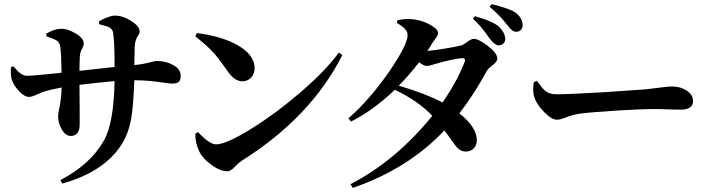

<svg xmlns="http://www.w3.org/2000/svg" viewBox="-20 -851 3465 935"><path d="M283 43 274 26Q421 -51 485 -165Q534 -248 538 -456Q460 -449 367 -438Q367 -394 368 -316Q368 -264 368 -245Q368 -189 324 -189Q299 -189 280 -222Q263 -252 263 -285Q263 -294 267 -315Q279 -369 280 -425Q226 -415 188 -403Q180 -400 165 -393Q135 -379 122 -379Q98 -379 71 -409Q49 -433 40 -456Q31 -474 33 -524L46 -528Q67 -502 79 -494Q94 -482 113 -482Q140 -482 254 -494Q272 -496 280 -497Q278 -599 273 -626Q270 -644 254 -655Q240 -663 206 -674L205 -687Q246 -711 278 -711Q309 -711 347 -689Q388 -665 388 -639Q388 -629 381 -616Q371 -599 369 -580Q367 -548 367 -506Q405 -510 494 -520Q524 -523 538 -525Q538 -649 531 -690Q529 -708 513 -717Q501 -724 463 -733L462 -747Q511 -775 540 -775Q578 -775 619 -749Q660 -723 660 -698Q660 -688 652 -677Q638 -657 636 -625Q636 -624 636 -622Q634 -561 634 -534Q682 -539 720 -550Q736 -554 743 -554Q788 -554 822 -535Q860 -515 860 -482Q860 -460 849 -451Q840 -444 818 -444Q806 -444 773 -449Q701 -460 643 -460H634Q630 -343 620 -280Q605 -195 570 -144Q484 -13 283 43Z M1088 -17Q1051 -17 1007 -50Q967 -80 951 -112Q931 -152 931 -199L944 -208Q945 -207 948 -204Q1001 -148 1032 -148Q1081 -148 1202 -223Q1319 -295 1438 -397Q1566 -506 1630 -595L1647 -583Q1496 -282 1157 -68Q1145 -60 1127 -42Q1104 -17 1088 -17ZM1160 -455Q1122 -455 1087 -506Q1086 -508 1083 -512Q1046 -565 1024 -590Q990 -628 931 -674L939 -690Q1051 -676 1128 -636Q1220 -587 1220 -519Q1220 -492 1203 -473.5Q1186 -455 1160 -455Z M1698 64 1687 46Q1910 -70 2085 -287Q2019 -358 1903 -414Q1796 -312 1689 -259L1677 -275Q1780 -365 1875 -502Q1965 -633 1965 -681Q1965 -710 1913 -739L1915 -752Q1947 -760 1980 -758Q2026 -756 2070 -733Q2113 -710 2113 -691Q2113 -678 2099 -661Q2090 -649 2085 -641Q2077 -626 2061 -603Q2091 -605 2150 -615Q2208 -625 2227 -630Q2237 -633 2254 -646Q2275 -662 2287 -662Q2310 -662 2355 -628Q2402 -592 2402 -565Q2402 -551 2376 -531Q2356 -516 2351 -506Q2287 -389 2217 -299Q2299 -234 2302 -172Q2303 -146 2288 -129.5Q2273 -113 2250 -113Q2228 -112 2212 -127Q2200 -137 2174 -175Q2156 -201 2144 -216Q1968 -29 1698 64ZM2135 -352Q2203 -449 2243 -550Q2249 -568 2230 -568Q2213 -567 2171 -558Q2129 -549 2109 -542Q2105 -541 2098 -539Q2071 -530 2057 -530Q2044 -530 2021 -548Q1971 -483 1922 -434Q2056 -394 2135 -352ZM2408 -630Q2390 -630 2364 -664Q2362 -666 2359 -671Q2323 -724 2283 -760L2293 -772Q2380 -748 2411 -720Q2439 -692 2440 -664Q2442 -650 2433 -640.5Q2424 -631 2408 -630ZM2495 -696Q2483 -696 2471 -706Q2464 -712 2447 -733Q2445 -736 2440 -742Q2407 -782 2364 -818L2374 -831Q2460 -810 2490 -790Q2524 -764 2525 -731Q2526 -716 2517.5 -706.5Q2509 -697 2495 -696Z M2692 -268Q2666 -268 2630 -305Q2594 -341 2582 -378Q2573 -401 2579 -451L2595 -457Q2597 -454 2600 -450Q2623 -418 2636 -408Q2656 -392 2688 -392Q2753 -392 2922 -402Q3063 -411 3125 -416Q3154 -419 3198 -425Q3239 -430 3251 -430Q3294 -430 3324.5 -409.5Q3355 -389 3355 -359Q3355 -317 3294 -317Q3278 -317 3246 -318Q3196 -320 3159 -320Q3106 -320 2984 -312.5Q2862 -305 2809 -298Q2773 -294 2735 -279Q2709 -268 2692 -268Z"/></svg>

Font: GenRyuMin TW B
Style: Regular
Weight: 700
Version: Version 1.501;PS 1;hotconv 16.6.51;makeotf.lib2.5.65220